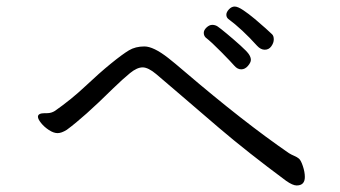

<svg xmlns="http://www.w3.org/2000/svg" viewBox="-20 -674 1040 587"><path d="M96 -317Q96 -328 117 -328H124Q137 -328 148 -335Q198 -370 241 -410.5Q284 -451 319 -479.5Q354 -508 374 -520Q394 -532 421.5 -532Q449 -532 494 -497Q512 -483 547 -453Q725 -301 863 -206Q871 -201 879.5 -197.5Q888 -194 894 -189Q900 -184 906 -166Q912 -148 912 -133Q912 -107 887 -107Q875 -107 855 -121Q735 -210 649 -283.5Q563 -357 522.5 -392Q482 -427 457.5 -447.5Q433 -468 416 -468Q399 -468 377.5 -450.5Q356 -433 324 -402Q236 -315 184 -277Q168 -267 156 -267Q144 -267 129.5 -276.5Q115 -286 105.5 -298Q96 -310 96 -317ZM609 -559Q603 -565 603 -573.5Q603 -582 611.5 -590Q620 -598 629 -598Q638 -598 645.5 -593Q653 -588 674 -570.5Q695 -553 715 -535Q735 -517 741 -508Q747 -499 747 -491Q747 -483 738 -472.5Q729 -462 717.5 -462Q706 -462 696.5 -473Q687 -484 656.5 -515Q626 -546 609 -559ZM766 -534Q720 -585 678 -616Q672 -621 672 -629Q672 -637 680 -645.5Q688 -654 697.5 -654Q707 -654 723.5 -643Q740 -632 758.5 -616.5Q777 -601 792 -587.5Q807 -574 812 -569Q817 -564 817 -553.5Q817 -543 809.5 -532.5Q802 -522 789.5 -522Q777 -522 766 -534Z"/></svg>

Font: ToneOZ-Pinyin-WenKai-Regular
Style: Regular
Weight: 400
Designer: Fontworks Inc.
Foundry: ToneOZ
Version: Version 0.240331